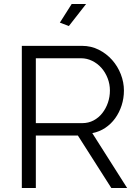

<svg xmlns="http://www.w3.org/2000/svg" viewBox="-20 -939 693 959"><path d="M324 -809 279 -826 338 -919H410ZM89 0V-710H389Q435 -710 473.5 -690.5Q512 -671 540 -639.5Q568 -608 583.5 -568Q599 -528 599 -487Q599 -448 587.5 -412.5Q576 -377 555.5 -348.5Q535 -320 506 -300.5Q477 -281 441 -274L615 0H536L369 -262H159V0ZM159 -324H391Q422 -324 447.5 -337.5Q473 -351 491 -374Q509 -397 519 -426Q529 -455 529 -487Q529 -519 517.5 -548.5Q506 -578 486.5 -600Q467 -622 440.5 -635Q414 -648 385 -648H159Z"/></svg>

Font: Boldmen
Style: Regular
Weight: 400
Designer: Matt McInerney, Pablo Impallari, Rodrigo Fuenzalida
Foundry: LIVING CONCEPT
Version: Version 1.000